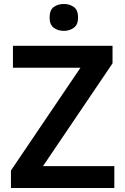

<svg xmlns="http://www.w3.org/2000/svg" viewBox="-20 -944 628 964"><path d="M554 0H35V-88L384 -604H45V-714H545V-626L196 -110H554ZM301 -924Q329 -924 350.5 -909Q372 -894 372 -856Q372 -820 350.5 -804.5Q329 -789 301 -789Q271 -789 250 -804.5Q229 -820 229 -856Q229 -894 250 -909Q271 -924 301 -924Z"/></svg>

Font: Noto Sans Syriac Eastern SemiBold
Style: Regular
Weight: 600
Designer: Patrick Giasson and the Monotype Design Team
Foundry: Monotype Imaging Inc.
Version: Version 3.001